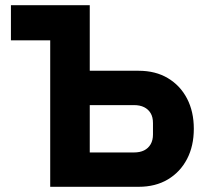

<svg xmlns="http://www.w3.org/2000/svg" viewBox="-20 -718 798 738"><path d="M173 0V-563H22V-698H325V-446H513Q578 -446 625.5 -417.5Q673 -389 699 -339Q725 -289 725 -223Q725 -157 699 -107Q673 -57 625.5 -28.5Q578 0 513 0ZM325 -132H495Q518 -132 534 -140Q550 -148 559 -163.5Q568 -179 568 -201V-245Q568 -268 559 -283Q550 -298 534 -306Q518 -314 495 -314H325Z"/></svg>

Font: IBM Plex Sans Var
Style: Regular
Weight: 400
Designer: Mike Abbink, Paul van der Laan, Pieter van Rosmalen
Foundry: Bold Monday
Version: Version 3.000